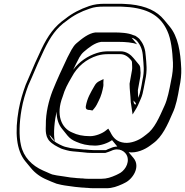

<svg xmlns="http://www.w3.org/2000/svg" viewBox="-20 -744 981 1018"><path d="M662 63C704 69 748 49 776 28L792 16C840 -18 869 -83 895 -144C913 -181 923 -233 931 -281C939 -317 942 -350 941 -380C937 -471 924 -550 879 -604L850 -639C812 -685 756 -712 672 -721L642 -723C630 -724 620 -724 611 -724H536C504 -724 480 -721 453 -712C406 -696 363 -674 327 -645C269 -605 234 -555 200 -484C177 -436 155 -386 135 -338L116 -294C101 -253 88 -211 79 -162C58 -43 66 53 115 112L144 147C166 174 195 195 229 209L252 219C261 223 271 227 280 230L305 236C328 241 355 243 379 247L400 249C409 250 418 251 427 251C433 252 438 252 443 252C451 253 463 254 476 254H544C577 254 602 244 629 232L641 226C683 207 727 141 688 94ZM602 33C590 33 578 36 565 42L552 47C548 49 543 52 541 52H478C459 52 452 50 435 49C429 49 424 49 419 48C413 48 404 46 398 46C382 44 357 43 341 38L324 34L313 30C290 20 267 8 253 -9L245 -21V-22C244 -24 243 -27 242 -30L271 5C261 -33 270 -108 280 -152C280 -115 290 -84 309 -61L338 -25C350 -10 367 1 385 8C412 20 443 28 484 28C515 28 552 15 574 -1L598 28C599 30 601 32 602 33ZM697 -188 690 -197C689 -201 688 -206 688 -211L701 -196C700 -193 698 -191 697 -188ZM516 -522H610C643 -522 685 -519 707 -509L678 -544L689 -540L698 -534C702 -531 705 -529 707 -526C726 -503 736 -479 738 -441C741 -401 747 -369 735 -318C730 -288 724 -251 713 -225C712 -238 711 -253 711 -266L724 -338C726 -351 726 -365 724 -378C724 -388 722 -395 717 -401L688 -436C674 -453 651 -472 619 -472H561C533 -472 517 -470 494 -463C444 -447 400 -417 368 -374C372 -383 377 -392 381 -401L401 -440C408 -452 415 -461 424 -469C451 -492 482 -517 516 -522ZM452 -161H455C457 -161 460 -160 461 -160L470 -158L478 -167C491 -182 497 -197 503 -209C516 -233 524 -264 528 -288C529 -293 528 -300 528 -304L529 -325L509 -315C495 -309 487 -300 480 -287C460 -252 443 -225 435 -181C432 -160 449 -162 452 -161ZM418 202H416C412 202 406 202 401 201C393 201 384 200 376 199L354 197C328 192 303 190 281 186L257 181C248 178 240 174 231 170L208 160C149 134 104 88 91 25C80 -20 82 -94 94 -162C102 -209 115 -251 130 -291L149 -334C169 -382 191 -432 214 -480C247 -549 280 -597 334 -634C369 -662 409 -683 455 -698C480 -707 501 -709 533 -709H608C617 -709 628 -709 639 -708L668 -706C777 -694 834 -653 867 -580C887 -537 894 -474 897 -412C898 -383 895 -352 887 -316C878 -268 868 -217 852 -183C824 -121 799 -61 756 -31L739 -18C715 0 675 17 640 13C602 9 582 -11 568 -38C566 -43 564 -45 562 -49L554 -62L540 -51C523 -37 487 -22 458 -22C418 -22 389 -29 364 -41C305 -64 275 -136 312 -231C324 -272 338 -297 360 -335C390 -392 438 -431 496 -449C517 -455 532 -457 559 -457H617C643 -457 662 -441 675 -425C678 -421 680 -419 680 -410C680 -397 682 -386 680 -373L667 -300C667 -268 672 -238 673 -208C673 -202 674 -197 675 -192L683 -137L705 -173C714 -189 720 -207 726 -219C734 -236 739 -258 742 -276C745 -291 748 -305 750 -318C762 -373 756 -406 753 -445C751 -481 742 -509 724 -531C720 -538 714 -543 708 -547L698 -554L686 -558C659 -570 618 -572 584 -572H486C450 -568 414 -539 386 -515C374 -505 367 -493 359 -480L338 -440C309 -379 283 -323 258 -261C239 -211 222 -146 223 -80C222 -53 222 -42 227 -24C227 -20 238 0 240 1C257 21 282 33 305 44L317 48L335 53C355 59 378 59 394 61H395C398 61 408 63 415 63C438 66 451 67 475 67H538C543 65 554 62 556 61L569 56C612 35 647 60 655 86C667 125 638 165 608 178L596 184C569 196 547 204 517 204H449C435 204 426 203 418 202Z"/></svg>

Font: Blanket
Style: PosterObl
Weight: 900
Foundry: Cannot Into Space Fonts
Version: Version 0.9